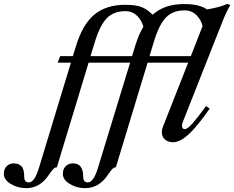

<svg xmlns="http://www.w3.org/2000/svg" viewBox="-215 -732 1218 999"><path d="M736 -97Q732 -86 732 -78Q732 -69 736 -64.5Q740 -60 746 -60Q760 -60 785.5 -88.5Q811 -117 857 -180L876 -167Q812 -75 767 -33.5Q722 8 685 8Q659 8 643 -6.5Q627 -21 627 -44Q627 -58 633 -73L764 -406H553L388 138Q377 139 368.5 148.5Q360 158 346 178Q300 247 228 247Q184 247 148 225Q112 203 112 173Q112 147 127 132.5Q142 118 164 118Q218 118 218 187Q218 217 241 217Q257 217 270.5 197.5Q284 178 296 137L462 -406H246L81 138Q70 139 61.5 148.5Q53 158 39 178Q-7 247 -78 247Q-123 247 -159 225Q-195 203 -195 173Q-195 147 -180 132.5Q-165 118 -143 118Q-118 118 -103.5 133Q-89 148 -89 187Q-89 217 -66 217Q-50 217 -36.5 197.5Q-23 178 -11 137L154 -406H85L98 -440H164L179 -488Q215 -607 277 -657Q339 -707 436 -707Q496 -707 526 -693.5Q556 -680 579 -655Q611 -684 651.5 -697.5Q692 -711 744 -711Q822 -711 862 -683Q925 -693 969 -712L983 -705Q963 -672 939 -611ZM778 -440 839 -596Q832 -628 807.5 -653Q783 -678 745 -678Q685 -678 649 -641.5Q613 -605 586 -516L563 -440ZM488 -492Q507 -554 531 -593Q523 -625 498.5 -649.5Q474 -674 437 -674Q377 -674 341 -637.5Q305 -601 278 -512L256 -440H472Z"/></svg>

Font: Ibarra Real Nova SemiBold
Style: Italic
Weight: 600
Italic angle: -22°
Designer: Jose Maria Ribagorda & Octavio Pardo
Foundry: Octavio Pardo
Version: Version 1.014